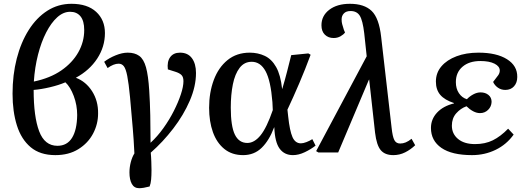

<svg xmlns="http://www.w3.org/2000/svg" viewBox="-20 -802 2782 1010"><path d="M271 14Q191 14 141.5 -27.5Q92 -69 69 -142Q46 -215 46 -309Q46 -408 68 -493.5Q90 -579 131 -644Q172 -709 229 -745.5Q286 -782 356 -782Q440 -782 486 -739.5Q532 -697 532 -628Q532 -556 491.5 -494Q451 -432 379 -393Q432 -373 464.5 -322Q497 -271 496 -205Q496 -149 469.5 -99Q443 -49 392.5 -17.5Q342 14 271 14ZM158 -373Q244 -391 302.5 -431.5Q361 -472 392 -527Q423 -582 423 -644Q423 -692 403.5 -716Q384 -740 349 -740Q313 -740 281 -711Q249 -682 223 -631.5Q197 -581 180 -514.5Q163 -448 158 -373ZM282 -35Q333 -35 359 -77Q385 -119 386 -197Q386 -249 368 -297Q350 -345 324 -369Q289 -354 242.5 -343Q196 -332 157 -329Q157 -188 186 -111.5Q215 -35 282 -35Z M712 188Q686 188 673.5 165.5Q661 143 661 105Q661 78 668 51Q675 24 687 5Q685 -36 683 -66Q681 -96 678.5 -125.5Q676 -155 672.5 -194Q669 -233 664 -291Q657 -364 649.5 -402Q642 -440 631.5 -453.5Q621 -467 604 -467Q578 -467 546 -444L528 -477Q554 -497 588.5 -511Q623 -525 652 -525Q689 -525 712.5 -508Q736 -491 748 -448Q760 -405 765 -326Q769 -265 770.5 -194.5Q772 -124 772 -51Q808 -84 839.5 -128Q871 -172 894.5 -218.5Q918 -265 931.5 -306Q945 -347 945 -375Q945 -397 934.5 -407.5Q924 -418 901 -425L863 -437Q858 -477 875 -501Q892 -525 927 -525Q968 -525 989.5 -496Q1011 -467 1011 -418Q1011 -348 978.5 -272.5Q946 -197 891.5 -126Q837 -55 773 1Q775 20 776 49.5Q777 79 777 93Q777 121 775 142.5Q773 164 767 179Q733 188 712 188Z M1259 14Q1200 14 1160 -18.5Q1120 -51 1100 -107Q1080 -163 1080 -235Q1080 -315 1104.5 -381Q1129 -447 1177 -486Q1225 -525 1294 -525Q1337 -525 1373 -508Q1409 -491 1432.5 -449.5Q1456 -408 1464 -335H1465Q1479 -382 1490 -425Q1501 -468 1512 -512L1602 -521L1614 -514Q1586 -438 1554.5 -364.5Q1523 -291 1492 -225L1496 -189Q1504 -114 1518.5 -81Q1533 -48 1563 -48Q1575 -48 1592 -54.5Q1609 -61 1623 -70L1640 -36Q1616 -17 1583.5 -1.5Q1551 14 1521 14Q1476 14 1451 -20Q1426 -54 1423 -132H1422Q1396 -63 1356.5 -24.5Q1317 14 1259 14ZM1281 -50Q1318 -50 1350.5 -90Q1383 -130 1415 -223L1413 -265Q1404 -378 1377 -427.5Q1350 -477 1304 -477Q1265 -477 1240.5 -445Q1216 -413 1205 -358.5Q1194 -304 1194 -236Q1194 -138 1215.5 -94Q1237 -50 1281 -50Z M2049 14Q2005 14 1983 -12Q1961 -38 1953 -104L1922 -384L1919 -379L1759 0H1655L1643 -7L1909 -506L1896 -627Q1888 -695 1872.5 -719.5Q1857 -744 1824 -744Q1801 -744 1789 -731.5Q1777 -719 1777 -700Q1777 -686 1780 -675Q1783 -664 1789 -645L1795 -631Q1787 -620 1771 -611Q1755 -602 1735 -602Q1707 -602 1689 -619.5Q1671 -637 1671 -669Q1671 -719 1712 -750.5Q1753 -782 1821 -782Q1896 -782 1935 -744.5Q1974 -707 1985 -608L2040 -130Q2045 -83 2054.5 -65Q2064 -47 2085 -47Q2100 -47 2114.5 -53Q2129 -59 2145 -72L2164 -38Q2140 -15 2111 -0.5Q2082 14 2049 14Z M2463 14Q2357 14 2302 -24Q2247 -62 2247 -129Q2247 -175 2279 -209.5Q2311 -244 2368 -258V-260Q2319 -276 2296 -303Q2273 -330 2273 -373Q2273 -419 2302 -453Q2331 -487 2381.5 -506Q2432 -525 2497 -525Q2592 -525 2647 -490.5Q2702 -456 2701 -397Q2701 -367 2684 -348Q2667 -329 2638 -329Q2616 -329 2599 -341Q2582 -353 2574 -371Q2593 -395 2601 -406.5Q2609 -418 2609 -431Q2609 -453 2581.5 -467Q2554 -481 2507 -481Q2448 -481 2413 -451Q2378 -421 2378 -370Q2378 -336 2394 -312Q2410 -288 2436 -280Q2450 -295 2469.5 -305.5Q2489 -316 2508 -316Q2533 -316 2549.5 -302.5Q2566 -289 2566 -266Q2565 -241 2547.5 -224Q2530 -207 2505 -207Q2487 -207 2468.5 -217Q2450 -227 2434 -243Q2403 -232 2380 -206Q2357 -180 2357 -141Q2357 -98 2389.5 -71Q2422 -44 2479 -44Q2532 -44 2572.5 -64Q2613 -84 2653 -125L2682 -94Q2645 -42 2587.5 -14Q2530 14 2463 14Z"/></svg>

Font: Literata 36pt Medium
Style: Italic
Weight: 500
Italic angle: -2°
Designer: Latin by Veronika Burian and Jose Scaglione. Greek by Irene Vlachou. Cyrillic by Vera Evstafieva
Foundry: TypeTogether
Version: Version 3.002